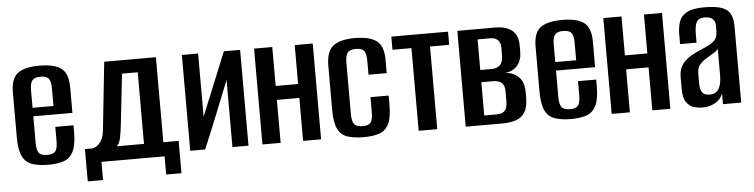

<svg xmlns="http://www.w3.org/2000/svg" viewBox="-41 -691 3882 988"><g transform="rotate(-5 1899.5 -197.0)"><path d="M185 8Q134 8 100.5 -3.5Q67 -15 50.5 -48Q34 -81 34 -147V-379Q34 -451 70 -477.5Q106 -504 182 -504Q258 -504 294 -477.5Q330 -451 330 -379V-247H128V-110Q128 -73 139.5 -58Q151 -43 184 -43Q214 -43 225 -57.5Q236 -72 236 -110V-183H330V-148Q330 -83 313.5 -49Q297 -15 265 -3.5Q233 8 185 8ZM128 -291H236V-383Q236 -417 225 -432Q214 -447 182 -447Q151 -447 139.5 -432Q128 -417 128 -383Z M378 111V-56H417Q429 -58 442 -67Q455 -76 465.5 -95.5Q476 -115 479 -147L516 -495H783V-56H862V111H783V17H457V111ZM542 -56H683V-426H602L572 -157Q569 -130 563 -99Q557 -68 542 -56Z M917 0V-495H1001V-169L1134 -495H1218V0H1135V-347Q1100 -260 1065.5 -173.5Q1031 -87 994 0Z M1290 0V-495H1384V-294H1500V-495H1593V0H1500V-222H1384V0Z M1814 8Q1763 8 1729.5 -3Q1696 -14 1679.5 -47Q1663 -80 1663 -145V-373Q1663 -448 1699 -476Q1735 -504 1811 -504Q1887 -504 1923 -477Q1959 -450 1959 -379V-310H1865V-383Q1865 -418 1854 -433Q1843 -448 1811 -448Q1780 -448 1768.5 -433Q1757 -418 1757 -383V-116Q1757 -79 1768.5 -64Q1780 -49 1813 -49Q1843 -49 1854 -63.5Q1865 -78 1865 -116V-194H1959V-145Q1959 -81 1942.5 -47.5Q1926 -14 1893.5 -3Q1861 8 1814 8Z M2097 0V-427H1999V-495H2292V-427H2193V0Z M2340 0V-495H2536Q2592 -495 2622.5 -470Q2653 -445 2653 -394V-360Q2653 -314 2628.5 -287Q2604 -260 2559 -257V-258Q2603 -258 2633 -231.5Q2663 -205 2663 -148V-123Q2663 -74 2646.5 -47Q2630 -20 2599.5 -10Q2569 0 2527 0ZM2440 -49H2502Q2521 -49 2534 -54.5Q2547 -60 2553.5 -75Q2560 -90 2560 -119V-162Q2560 -185 2552.5 -198Q2545 -211 2531 -216Q2517 -221 2499 -221H2440ZM2440 -284H2498Q2528 -284 2543 -300Q2558 -316 2558 -350V-392Q2558 -416 2544 -429Q2530 -442 2508 -442H2440Z M2885 8Q2834 8 2800.5 -3.5Q2767 -15 2750.5 -48Q2734 -81 2734 -147V-379Q2734 -451 2770 -477.5Q2806 -504 2882 -504Q2958 -504 2994 -477.5Q3030 -451 3030 -379V-247H2828V-110Q2828 -73 2839.5 -58Q2851 -43 2884 -43Q2914 -43 2925 -57.5Q2936 -72 2936 -110V-183H3030V-148Q3030 -83 3013.5 -49Q2997 -15 2965 -3.5Q2933 8 2885 8ZM2828 -291H2936V-383Q2936 -417 2925 -432Q2914 -447 2882 -447Q2851 -447 2839.5 -432Q2828 -417 2828 -383Z M3094 0V-495H3188V-294H3304V-495H3397V0H3304V-222H3188V0Z M3565 8Q3540 8 3517.5 1Q3495 -6 3479.5 -28.5Q3464 -51 3464 -98V-157Q3464 -206 3492.5 -235.5Q3521 -265 3578 -288Q3611 -302 3630.5 -313Q3650 -324 3659 -339Q3668 -354 3668 -380V-405Q3668 -424 3660.5 -434Q3653 -444 3641.5 -448.5Q3630 -453 3615 -453Q3582 -453 3571.5 -433Q3561 -413 3561 -369V-327H3476V-378Q3476 -415 3486 -443.5Q3496 -472 3526 -488.5Q3556 -505 3615 -505Q3676 -505 3707.5 -493Q3739 -481 3751 -456.5Q3763 -432 3763 -394V0H3669V-57Q3659 -26 3629.5 -9Q3600 8 3565 8ZM3604 -55Q3638 -55 3652.5 -79.5Q3667 -104 3667 -148V-287Q3660 -275 3642 -265Q3624 -255 3607 -244Q3582 -229 3569 -212.5Q3556 -196 3556 -167V-120Q3556 -93 3562.5 -78.5Q3569 -64 3580.5 -59.5Q3592 -55 3604 -55Z"/></g></svg>

Font: Alumni Sans SemiBold
Style: Regular
Weight: 600
Designer: Robert E. Leuschke
Foundry: Robert E. Leuschke
Version: Version 1.018